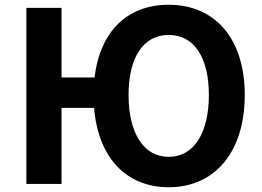

<svg xmlns="http://www.w3.org/2000/svg" viewBox="-20 -774 1104 808"><path d="M690 -114C583 -114 521 -216 521 -374C521 -532 583 -627 690 -627C797 -627 859 -532 859 -374C859 -216 797 -114 690 -114ZM690 14C883 14 1010 -133 1010 -374C1010 -614 883 -754 690 -754C517 -754 401 -643 378 -448H239V-741H91V0H239V-320H376C393 -111 511 14 690 14Z"/></svg>

Font: Source Han Sans KR
Style: Bold
Weight: 700
Designer: Ryoko NISHIZUKA 西塚涼子 (kana, bopomofo & ideographs); Paul D. Hunt (Latin, Greek & Cyrillic); Sandoll Communications 산돌커뮤니
Foundry: Adobe
Version: Version 2.004;hotconv 1.0.118;makeotfexe 2.5.65603